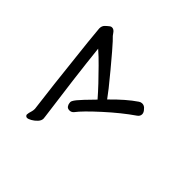

<svg xmlns="http://www.w3.org/2000/svg" viewBox="-75 -884 1149 1149"><g transform="rotate(-45 500.0 -309.5)"><path d="M801 -582Q821 -582 833.5 -569Q846 -556 854 -545Q858 -539 858 -532Q858 -516 840 -504Q836 -501 832.5 -498.5Q829 -496 825 -493Q814 -480 756 -430Q673 -359 586 -289Q555 -265 532 -248Q614 -168 657 -104Q664 -94 664 -83Q664 -64 648 -52Q633 -37 618 -37Q601 -37 590 -53Q537 -130 458 -217Q378 -305 339 -334Q326 -345 326 -361Q326 -377 336 -384Q346 -391 356 -392L365 -393Q370 -393 376 -390Q393 -382 432 -345Q454 -324 491 -288Q560 -348 639 -427Q677 -464 709 -501Q604 -490 467 -473Q272 -448 200 -438Q190 -436 182 -436Q165 -436 149.5 -450.5Q134 -465 124.5 -482Q115 -499 115 -509Q115 -519 126 -524H127H131Q141 -524 163 -517Q173 -514 184 -514H188Q230 -520 372.5 -536.5Q515 -553 584 -560Q696 -573 798 -582Z"/></g></svg>

Font: Moon Stars Kai
Style: Bold
Weight: 700
Designer: GuiWonder
Version: Version 1.101